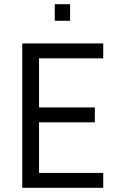

<svg xmlns="http://www.w3.org/2000/svg" viewBox="-20 -895 559 915"><path d="M86 0ZM86 0V-688H472V-617H166V-383H432V-312H166V-71H472V0ZM241 -796V-875H314V-796Z"/></svg>

Font: Assailand
Style: Regular
Weight: 400
Designer: Hector Gatti with collaboration of the Omnibus-Type team
Foundry: Omnibus-Type
Version: Version 0.072;October 19, 2019;FontCreator 12.0.0.2547 64-bi